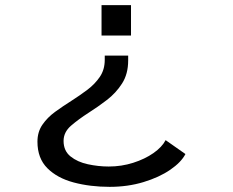

<svg xmlns="http://www.w3.org/2000/svg" viewBox="-20 -520 904 746"><path d="M489 -382H374.5V-500H489ZM478 -304V-285Q478 -232.5 454.2 -195.5Q430.5 -158.5 395.2 -131.5Q360 -104.5 324.5 -82Q285.5 -57 256.2 -31.8Q227 -6.5 227 27.5Q227 66 254 87.8Q281 109.5 321.5 118.2Q362 127 402.5 127Q452 127 497.5 112.5Q543 98 576.2 74.8Q609.5 51.5 623.5 24.5L700.5 78.5Q684 110.5 641.2 139.8Q598.5 169 537.5 187.5Q476.5 206 406 206Q330.5 206 266.5 189Q202.5 172 164 133.5Q125.5 95 125.5 30.5Q125.5 -7.5 144.8 -35.5Q164 -63.5 194.2 -85.5Q224.5 -107.5 257 -128Q290 -149 319.5 -171.2Q349 -193.5 368 -221.5Q387 -249.5 387 -287.5V-304Z"/></svg>

Font: Trispace SemiExpanded
Style: Regular
Weight: 400
Width: 6
Designer: Tyler Finck
Foundry: Etcetera Type Company
Version: Version 1.210; ttfautohint (v1.8.3)